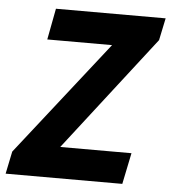

<svg xmlns="http://www.w3.org/2000/svg" viewBox="-54 -696 661 741"><g transform="rotate(5 276.5 -325.5)"><path d="M-5 0H447L472 -121H196L540 -565L558 -651H133L110 -530H361L13 -87Z"/></g></svg>

Font: Source Sans Pro
Style: Bold Italic
Weight: 700
Italic angle: -11°
Designer: Paul D. Hunt
Foundry: Adobe Systems Incorporated
Version: Version 3.006;hotconv 1.0.111;makeotfexe 2.5.65597